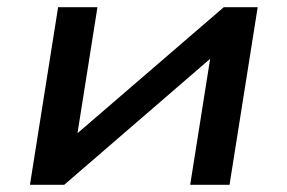

<svg xmlns="http://www.w3.org/2000/svg" viewBox="-20 -512 796 532"><path d="M63 0 141 -492H250L190 -113H160L600 -492H694L616 0H507L567 -379H597L158 0Z"/></svg>

Font: Nunito Sans 10pt Expanded SemiBold
Style: Italic
Weight: 600
Width: 7
Italic angle: -9°
Designer: Vernon Adams
Foundry: Vernon Adams
Version: Version 3.101;gftools[0.9.27]